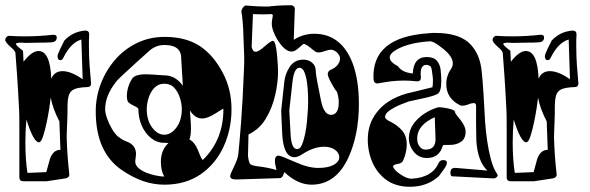

<svg xmlns="http://www.w3.org/2000/svg" viewBox="-31 -694 2255 734"><path d="M59 -1Q43 -1 43 -16Q43 -136 43 -200.5Q43 -265 42 -274Q41 -294 38 -348Q35 -402 28 -491Q28 -499 9 -515Q-9 -531 -11 -540Q-11 -547 -6.5 -552Q-2 -557 4 -557Q19 -556 34 -555.5Q49 -555 64 -555Q117 -555 171 -561H174Q186 -561 186 -551Q186 -532 162 -532Q147 -531 123.5 -531Q100 -531 68 -530Q67 -530 63 -530Q59 -530 52 -531Q30 -531 30 -526Q30 -520 57 -500L59 -458Q91 -499 116 -499Q161 -499 165 -393Q177 -422 208 -422Q241 -422 285 -391L280 -543Q258 -536 241.5 -518.5Q225 -501 211 -473Q207 -464 200 -464Q189 -464 189 -479Q189 -482 191 -488Q196 -502 215 -539Q247 -573 293 -577H296Q310 -577 310 -562Q309 -551 309 -540.5Q309 -530 309 -519Q309 -479 311.5 -444Q314 -409 317 -377V-374Q317 -361 302 -361Q269 -360 253 -353Q237 -346 232 -329.5Q227 -313 227 -282Q227 -275 227 -261.5Q227 -248 226 -228Q225 -208 224.5 -192.5Q224 -177 224 -166Q225 -131 227.5 -96.5Q230 -62 234 -28V-26Q234 -15 219 -12L147 -1ZM74 -33 146 -36Q150 -49 153 -61.5Q156 -74 160 -87Q173 -122 200 -121L196 -230Q170 -280 163 -321Q162 -311 158 -284Q154 -257 147.5 -226Q141 -195 133.5 -172.5Q126 -150 118 -150Q97 -150 70 -237Q68 -215 67 -193.5Q66 -172 66 -150Q66 -116 68 -87Q70 -58 74 -33Z M597 12Q516 12 436 -43Q335 -111 335 -268Q335 -323 354.5 -374Q374 -425 409 -465.5Q444 -506 492.5 -529.5Q541 -553 598 -553Q679 -553 732 -518.5Q785 -484 821 -415Q837 -385 845.5 -350.5Q854 -316 854 -276Q854 -200 824 -134Q794 -68 736.5 -28Q679 12 597 12ZM597 -19Q584 -41 584 -75Q584 -121 613 -147Q608 -148 604 -148Q600 -148 597 -148Q569 -148 546.5 -166Q524 -184 511 -213.5Q498 -243 498 -277Q498 -281 489 -285.5Q480 -290 470 -295.5Q460 -301 457 -307Q454 -315 454 -326Q454 -361 474 -393Q485 -410 527 -410Q537 -410 551.5 -409Q566 -408 579.5 -407Q593 -406 597 -406Q640 -406 668 -366Q666 -395 664.5 -424.5Q663 -454 661 -483Q654 -522 598 -522Q565 -522 540 -500Q515 -478 490 -455Q460 -427 439.5 -408.5Q419 -390 411 -379Q371 -328 371 -276Q371 -262 378 -242Q385 -222 396 -203Q407 -184 419 -173Q425 -168 433.5 -162.5Q442 -157 453 -153Q489 -140 489 -105Q489 -100 487.5 -90.5Q486 -81 486 -77Q486 -62 499 -51Q512 -40 530.5 -33Q549 -26 567.5 -22.5Q586 -19 597 -19ZM597 -179Q623 -179 643.5 -206.5Q664 -234 664 -277Q664 -297 657 -319.5Q650 -342 635.5 -358Q621 -374 597 -374Q574 -374 559 -358Q544 -342 537 -319.5Q530 -297 530 -277Q530 -234 550.5 -206.5Q571 -179 597 -179ZM744 -83Q745 -83 747 -85Q823 -161 823 -276Q823 -278 821 -278Q821 -278 792 -260Q762 -241 742 -241Q714 -241 695 -272Q696 -255 697.5 -237.5Q699 -220 699 -203Q699 -175 693 -161Q714 -150 727 -117Q740 -83 744 -83Z M1160 12Q1107 12 1056 -36Q1054 -29 1050 -21Q1046 -13 1037 -13L875 -8H871Q849 -8 849 -21Q849 -28 864 -58Q871 -72 875 -84Q879 -96 880 -104Q884 -142 890.5 -225Q897 -308 902 -436Q903 -453 902.5 -480.5Q902 -508 900 -545Q899 -588 896.5 -613.5Q894 -639 892 -648V-650Q892 -657 898 -665Q904 -673 909 -673Q931 -671 949 -670Q967 -669 980 -669Q987 -669 993 -669Q999 -669 1003 -670Q1032 -673 1051.5 -673.5Q1071 -674 1081 -674Q1088 -674 1092.5 -669Q1097 -664 1096 -658L1092 -542Q1129 -565 1170 -565Q1272 -565 1316 -455Q1341 -390 1341 -297Q1341 -238 1331 -187Q1321 -136 1302 -94Q1254 12 1160 12ZM1026 -44Q1020 -67 1020 -79Q1020 -99 1034 -99Q1042 -99 1094 -76Q1123 -63 1145 -57.5Q1167 -52 1185 -52Q1224 -52 1245 -64Q1266 -76 1266 -93Q1266 -109 1250 -121Q1234 -133 1208 -133Q1168 -133 1124 -104Q1107 -93 1095 -93Q1053 -93 1048 -180Q1046 -221 1045 -244Q1044 -267 1044 -272L1056 -382Q1059 -412 1077 -439Q1095 -466 1129 -466Q1149 -466 1162.5 -454Q1176 -442 1176 -424Q1176 -411 1182 -381Q1191 -338 1194 -320Q1205 -255 1234 -255Q1264 -255 1264 -303Q1264 -323 1257 -343Q1253 -347 1244.5 -361Q1236 -375 1229 -389.5Q1222 -404 1222 -410Q1222 -422 1233 -427Q1252 -435 1260.5 -447Q1269 -459 1269 -470Q1269 -482 1257.5 -493Q1246 -504 1233 -504Q1226 -504 1208.5 -498Q1191 -492 1181 -494Q1175 -495 1156 -511Q1138 -526 1130 -526Q1128 -526 1120 -518.5Q1112 -511 1102.5 -504Q1093 -497 1084 -497Q1066 -497 1048.5 -516.5Q1031 -536 1019.5 -561Q1008 -586 1008 -603Q1008 -612 1010 -622.5Q1012 -633 1012 -634Q1012 -640 1005 -640Q999 -640 991.5 -639.5Q984 -639 976 -639Q967 -639 957 -639.5Q947 -640 936 -640L931 -515Q935 -496 947 -496Q957 -496 981 -517Q1005 -538 1012 -538Q1018 -538 1022 -522.5Q1026 -507 1028 -485.5Q1030 -464 1031 -445.5Q1032 -427 1032 -421Q1032 -379 1021 -330.5Q1010 -282 985.5 -241Q961 -200 919 -180L917 -98Q920 -72 926 -66.5Q932 -61 956 -58Q974 -56 991.5 -52.5Q1009 -49 1026 -44ZM1105 -124Q1116 -124 1123 -140Q1130 -156 1135 -180Q1140 -204 1142.5 -229.5Q1145 -255 1146 -275Q1147 -295 1147 -302Q1147 -310 1146.5 -331Q1146 -352 1143 -376Q1140 -400 1133 -417.5Q1126 -435 1114 -435Q1093 -435 1087 -380L1075 -272Q1075 -267 1076.5 -243.5Q1078 -220 1080 -179Q1083 -124 1105 -124Z M1536 20Q1484 20 1448.5 -4.5Q1413 -29 1394 -70.5Q1375 -112 1375 -161Q1375 -220 1409 -264Q1447 -314 1522 -336Q1539 -340 1563.5 -346Q1588 -352 1620 -360H1622Q1623 -365 1623.5 -370Q1624 -375 1624 -382Q1624 -387 1624 -392Q1624 -397 1623 -402Q1620 -432 1616 -439Q1608 -446 1599 -446Q1573 -446 1578 -399V-396Q1578 -383 1563 -383Q1538 -386 1513 -386Q1488 -386 1463.5 -383Q1439 -380 1413 -375H1411Q1399 -375 1397 -390Q1388 -553 1609 -567Q1616 -568 1622 -568Q1628 -568 1635 -568Q1714 -568 1756 -535Q1776 -519 1790 -493.5Q1804 -468 1809 -433Q1811 -419 1814 -383Q1817 -347 1820 -291Q1821 -264 1823.5 -228.5Q1826 -193 1831.5 -155Q1837 -117 1846 -83.5Q1855 -50 1870 -28Q1874 -23 1868 -17Q1863 -12 1855 -12L1698 -20Q1691 -20 1691 -34Q1691 -54 1712 -52L1832 -42Q1795 -77 1790 -156Q1789 -189 1789 -222Q1789 -255 1789 -289Q1789 -300 1780 -300Q1778 -300 1772.5 -299Q1767 -298 1757 -294Q1746 -290 1737 -290Q1731 -290 1729 -291Q1675 -317 1675 -373Q1675 -404 1694 -432Q1700 -441 1700 -452Q1700 -479 1660 -510Q1625 -538 1611 -536Q1533 -531 1486 -505Q1459 -490 1459 -474Q1459 -457 1490 -441Q1506 -417 1547 -413Q1550 -476 1600 -476Q1627 -476 1639 -462Q1651 -448 1653.5 -427Q1656 -406 1656 -384Q1656 -341 1640 -334Q1632 -330 1618.5 -326Q1605 -322 1586 -318Q1543 -309 1531 -306Q1522 -303 1500 -294Q1478 -285 1459.5 -272.5Q1441 -260 1441 -247Q1441 -238 1463 -228Q1489 -215 1506.5 -194.5Q1524 -174 1524 -142Q1524 -129 1521 -113.5Q1518 -98 1510 -80Q1506 -70 1488 -67Q1470 -64 1472 -56Q1476 -43 1502 -26Q1528 -9 1545 -11Q1622 -16 1646 -71Q1651 -82 1663 -82Q1682 -82 1676 -65Q1674 -58 1666.5 -47.5Q1659 -37 1647 -21Q1603 20 1536 20ZM1601 -90Q1570 -90 1551 -113.5Q1532 -137 1532 -167Q1533 -197 1549.5 -220Q1566 -243 1590.5 -259Q1615 -275 1641 -283Q1643 -284 1649 -284Q1654 -284 1661.5 -283Q1669 -282 1679 -280Q1708 -274 1708 -267Q1708 -263 1713.5 -255.5Q1719 -248 1729 -236Q1749 -211 1749 -191Q1749 -164 1731.5 -152Q1714 -140 1689 -140H1671Q1664 -140 1662 -138Q1649 -90 1601 -90ZM1596 -122Q1634 -122 1634 -162Q1634 -173 1633 -194Q1632 -215 1631 -246Q1565 -216 1564 -167V-162Q1564 -146 1573 -134Q1582 -122 1596 -122Z M1922 -1Q1906 -1 1906 -16Q1906 -136 1906 -200.5Q1906 -265 1905 -274Q1904 -294 1901 -348Q1898 -402 1891 -491Q1891 -499 1872 -515Q1854 -531 1852 -540Q1852 -547 1856.5 -552Q1861 -557 1867 -557Q1882 -556 1897 -555.5Q1912 -555 1927 -555Q1980 -555 2034 -561H2037Q2049 -561 2049 -551Q2049 -532 2025 -532Q2010 -531 1986.5 -531Q1963 -531 1931 -530Q1930 -530 1926 -530Q1922 -530 1915 -531Q1893 -531 1893 -526Q1893 -520 1920 -500L1922 -458Q1954 -499 1979 -499Q2024 -499 2028 -393Q2040 -422 2071 -422Q2104 -422 2148 -391L2143 -543Q2121 -536 2104.5 -518.5Q2088 -501 2074 -473Q2070 -464 2063 -464Q2052 -464 2052 -479Q2052 -482 2054 -488Q2059 -502 2078 -539Q2110 -573 2156 -577H2159Q2173 -577 2173 -562Q2172 -551 2172 -540.5Q2172 -530 2172 -519Q2172 -479 2174.5 -444Q2177 -409 2180 -377V-374Q2180 -361 2165 -361Q2132 -360 2116 -353Q2100 -346 2095 -329.5Q2090 -313 2090 -282Q2090 -275 2090 -261.5Q2090 -248 2089 -228Q2088 -208 2087.5 -192.5Q2087 -177 2087 -166Q2088 -131 2090.5 -96.5Q2093 -62 2097 -28V-26Q2097 -15 2082 -12L2010 -1ZM1937 -33 2009 -36Q2013 -49 2016 -61.5Q2019 -74 2023 -87Q2036 -122 2063 -121L2059 -230Q2033 -280 2026 -321Q2025 -311 2021 -284Q2017 -257 2010.5 -226Q2004 -195 1996.5 -172.5Q1989 -150 1981 -150Q1960 -150 1933 -237Q1931 -215 1930 -193.5Q1929 -172 1929 -150Q1929 -116 1931 -87Q1933 -58 1937 -33Z"/></svg>

Font: Moo Lah Lah
Style: Regular
Weight: 400
Designer: Robert E. Leuschke
Foundry: Robert E. Leuschke
Version: Version 1.010; ttfautohint (v1.8.3)